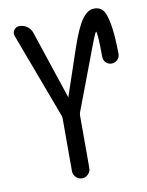

<svg xmlns="http://www.w3.org/2000/svg" viewBox="-84 -811 669 872"><g transform="rotate(-10 250.0 -375.0)"><path d="M411.1 -750Q436.5 -750 450.7 -733.4Q464.8 -716.8 474.1 -667.5Q483.4 -618.2 484.4 -527.3Q484.4 -511.7 473.1 -501Q461.9 -490.2 446.3 -490.2Q430.7 -490.2 419.9 -501Q409.2 -511.7 409.2 -528.3Q408.2 -645.5 401.4 -644.5Q396.5 -644.5 354.5 -530.3L266.6 -297.9Q263.7 -290 263.7 -282.2V-40Q263.7 -24.4 252 -12.2Q240.2 0 223.6 0Q207 0 195.3 -12.2Q183.6 -24.4 183.6 -40V-282.2Q183.6 -290 180.7 -297.9L34.2 -689.5Q28.3 -704.1 37.6 -717.3Q46.9 -730.5 63.5 -730.5Q82 -730.5 98.1 -719.2Q114.3 -708 120.1 -689.5L224.6 -376Q224.6 -375 225.6 -375Q226.6 -375 226.6 -376L298.8 -589.8Q329.1 -678.7 355 -714.4Q380.9 -750 411.1 -750Z"/></g></svg>

Font: Rounded Mgen+ 2m regular
Style: Regular
Weight: 400
Designer: [Source Han Sans]
Ryoko NISHIZUKA  (kana & ideographs); Paul D. Hunt (Latin, Greek & Cyrillic); Wenlong ZHANG  (bopomofo
Version: Version 1.059.20150602